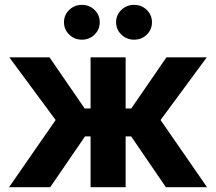

<svg xmlns="http://www.w3.org/2000/svg" viewBox="-20 -777 896 797"><path d="M17.6 0 210.9 -278.8 18.6 -539.1H185.5L331.5 -326.7H356V-539.1H501.5V-326.7H524.9L670.9 -539.1H838.4L646.5 -278.8L839.4 0H668.5L524.4 -210.9H501.5V0H356V-210.9H333L188.5 0ZM536.6 -612.3Q505.4 -612.3 483.6 -633.5Q461.9 -654.8 461.9 -684.6Q461.9 -714.8 483.6 -735.8Q505.4 -756.8 536.6 -756.8Q567.9 -756.8 589.4 -735.8Q610.8 -714.8 610.8 -684.6Q610.8 -654.3 589.4 -633.3Q567.9 -612.3 536.6 -612.3ZM319.8 -612.3Q289.1 -612.3 267.3 -633.5Q245.6 -654.8 245.6 -684.6Q245.6 -714.8 267.3 -735.8Q289.1 -756.8 319.8 -756.8Q351.1 -756.8 372.6 -735.8Q394 -714.8 394 -684.6Q394 -654.3 372.6 -633.3Q351.1 -612.3 319.8 -612.3Z"/></svg>

Font: Inter 18pt
Style: Bold
Weight: 700
Designer: Rasmus Andersson
Foundry: rsms
Version: Version 4.001;git-66647c0bb